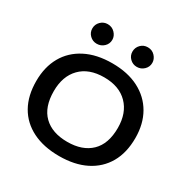

<svg xmlns="http://www.w3.org/2000/svg" viewBox="-184 -977 1119 1148"><g transform="rotate(30 375.0 -403.5)"><path d="M376 11Q269 11 192 -27.5Q115 -66 74.5 -137.5Q34 -209 34 -310Q34 -407 74.5 -478.5Q115 -550 192 -589.5Q269 -629 376 -629Q483 -629 559.5 -589.5Q636 -550 677 -478.5Q718 -407 718 -310Q718 -209 677 -137.5Q636 -66 559.5 -27.5Q483 11 376 11ZM376 -87Q480 -87 538.5 -143.5Q597 -200 597 -310Q597 -413 538.5 -472.5Q480 -532 376 -532Q271 -532 213 -472.5Q155 -413 155 -310Q155 -200 213 -143.5Q271 -87 376 -87ZM235 -683Q207 -683 187 -702.5Q167 -722 167 -750Q167 -778 187 -798Q207 -818 235 -818Q265 -818 285 -797Q305 -776 305 -750Q305 -722 284.5 -702.5Q264 -683 235 -683ZM512 -683Q484 -683 464 -702.5Q444 -722 444 -750Q444 -778 463.5 -798Q483 -818 512 -818Q542 -818 561.5 -797Q581 -776 581 -750Q581 -722 560.5 -702.5Q540 -683 512 -683Z"/></g></svg>

Font: Inconsolata ExtraExpanded
Style: Bold
Weight: 700
Width: 8
Monospace: yes
Designer: Raph Levien, Cyreal, Brenton Simpson
Foundry: Raph Levien, Cyreal, Google
Version: Version 3.100; ttfautohint (v1.8.4.7-5d5b)